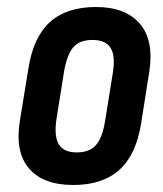

<svg xmlns="http://www.w3.org/2000/svg" viewBox="-20 -520 464 548"><path d="M189 8Q103 8 62.5 -39.5Q22 -87 37 -177L61 -324Q75 -414 122.5 -457Q170 -500 254 -500Q338 -500 379 -452.5Q420 -405 406 -315L383 -169Q369 -79 321 -35.5Q273 8 189 8ZM199 -85Q235 -85 253.5 -105.5Q272 -126 280 -175L302 -312Q310 -361 295.5 -383.5Q281 -406 244 -406Q208 -406 190 -386Q172 -366 163 -317L141 -179Q134 -131 148 -108Q162 -85 199 -85Z"/></svg>

Font: Sofia Sans Condensed
Style: Bold Italic
Weight: 700
Italic angle: -9°
Version: Version 4.100